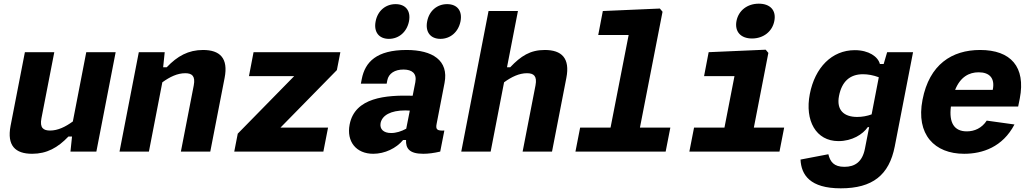

<svg xmlns="http://www.w3.org/2000/svg" viewBox="-20 -825 5620 1045"><path d="M115.5 -541 37.5 -140C17 -32.5 63 12 155 12C234.5 12 294.5 -21 352.5 -82H372L363.5 0H504.5L609.5 -541H449.5L376.5 -164C336 -134.5 295 -114.5 252.5 -114.5C216 -114.5 195.5 -129 205.5 -181L275.5 -541Z M1124.5 0 1202.5 -401C1223.5 -508.5 1177 -553 1085 -553C1005.5 -553 945.5 -520 887.5 -459H868L876.5 -541H735.5L630.5 0H790.5L863.5 -377C904 -406.5 945.5 -426.5 988 -426.5C1024.5 -426.5 1044.5 -412 1034.5 -360L964.5 0Z M1360 -541 1335 -410.5H1581L1274 -97.5L1255 0H1740L1765.5 -130.5H1506.5L1813.5 -443.5L1832.5 -541Z M2193 -553C2030 -553 1967 -488 1949 -395L1944 -369.5H2084.5L2088 -388C2095 -425 2129 -447 2177 -446.5C2221.5 -446 2250 -426.5 2240.5 -377.5L2226 -304C2079.5 -308 1911.5 -295 1883 -147.5C1865 -54.5 1918.5 12 2011.5 12C2074 12 2137 -18 2174 -63H2190C2188 -18.5 2206.5 12 2283.5 12C2311.5 12 2342 8 2376 0L2398.5 -114.5C2357.5 -112.5 2350.5 -121 2356.5 -151.5L2399.5 -373.5C2423.5 -496.5 2333.5 -553 2193 -553ZM2096.5 -613.5C2151 -613.5 2194.5 -651 2206 -709C2217 -766.5 2187.5 -802.5 2133 -802.5C2079 -802.5 2035.5 -766.5 2024.5 -709C2013 -651 2042.5 -613.5 2096.5 -613.5ZM2377 -613.5C2431.5 -613.5 2475 -651 2486.5 -709C2497.5 -766.5 2468 -802.5 2413.5 -802.5C2359.5 -802.5 2316 -766.5 2305 -709C2293.5 -651 2323 -613.5 2377 -613.5ZM2051.5 -155.5C2060 -197 2106 -224 2185.5 -224L2210.5 -223L2191 -124.5C2164.5 -110 2136 -101 2109 -101C2067 -101 2045.5 -122.5 2051.5 -155.5Z M2650.5 0 2723.5 -377C2764 -406.5 2805.5 -426.5 2848 -426.5C2884.5 -426.5 2904.5 -412 2894.5 -360L2824.5 0H2984.5L3062.5 -401C3083.5 -508.5 3037 -553 2945 -553C2865.5 -553 2815 -520 2757 -459H2739.5L2799 -765H2639L2490.5 0Z M3112 0H3603L3628.5 -130.5H3463L3586 -761L3571.5 -778.5L3261 -765L3236 -634.5H3401.5L3303 -130.5H3137.5Z M3732 0H4222.5L4248 -130.5H4083L4162 -537L4147.5 -554.5L3837 -541L3812 -410.5H3977.5L3923 -130.5H3757.5ZM4073 -615.5C4134.5 -615.5 4183.5 -653 4194.5 -711C4206 -769 4171.5 -805 4110 -805C4048.5 -805 4000 -769 3988.5 -711C3977.5 -653 4011.5 -615.5 4073 -615.5Z M4387.5 -313C4359.5 -168.5 4421 -57 4543.5 -57C4617.5 -57 4676 -93.5 4703 -133H4710.5L4687.5 -15.5C4673.5 56 4633 83 4576 83C4518.5 83 4498.5 55.5 4488.5 14.5L4337 43.5C4341 127 4388.5 200 4556 200C4729 200 4819.5 128 4850 -28.5L4949.5 -541H4808.5L4789.5 -476.5H4769C4759 -516.5 4708.5 -552 4632.5 -552C4507.5 -552 4415.5 -457.5 4387.5 -313ZM4546.5 -303C4561.5 -380 4604.5 -421 4677 -421C4704 -421 4734 -415.5 4763 -404.5L4724 -202.5C4700 -193.5 4672 -188.5 4645.5 -188.5C4573 -188.5 4531.5 -226 4546.5 -303Z M5001 -282C4964 -92.5 5067 12 5227.5 12C5327.5 12 5437 -24.5 5501.5 -147.5L5350.5 -168.5C5323.5 -127.5 5284 -110 5242 -110C5172.5 -110 5144.5 -158 5155.5 -245H5521.5L5530.5 -289.5C5563.5 -461 5481.5 -553 5314.5 -553C5161 -553 5038 -474 5001 -282ZM5178.5 -336C5207 -406.5 5254.5 -431.5 5306.5 -431.5C5365 -431.5 5396 -400 5383.5 -337.5L5383 -336Z"/></svg>

Font: Monaspace Neon ExtraBold
Style: Italic
Weight: 800
Italic angle: -11°
Designer: Riley Cran & the Lettermatic Team
Foundry: Lettermatic
Version: Version 1.200 (Monaspace Neon)